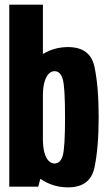

<svg xmlns="http://www.w3.org/2000/svg" viewBox="-20 -805 464 828"><path d="M20 0V-785H165V-572Q214 -602 273.5 -602Q369.5 -602 387.5 -516.5Q405.5 -431 405.5 -300Q405.5 -169 387.5 -83Q369.5 3 273.5 3Q207.5 3 154 -34L145 0ZM165 -402V-197Q166.5 -151 179 -127Q193 -100 215.5 -100Q240 -100 250.2 -132.5Q260.5 -165 260.5 -299.5Q260.5 -432 250.2 -465Q240 -498 215.5 -498Q193 -498 179 -470.5Q166.5 -446 165 -402Z"/></svg>

Font: Anybody Condensed Regular
Style: Bold
Weight: 700
Width: 3
Designer: Tyler Finck
Foundry: Etcetera Type Company
Version: Version 1.010; ttfautohint (v1.8.3) -l 8 -r 50 -G 200 -x 14 